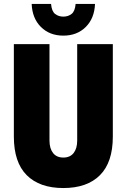

<svg xmlns="http://www.w3.org/2000/svg" viewBox="-20 -934 640 970"><path d="M300 16Q180 16 115 -49Q50 -114 50 -244V-711H230V-224Q230 -184 248 -161Q266 -138 300 -138Q334 -138 352 -161Q370 -184 370 -224V-711H550V-244Q550 -114 485 -49Q420 16 300 16ZM300 -754Q231 -754 187 -797.5Q143 -841 140 -914H238Q241 -877 258.5 -863.5Q276 -850 300 -850Q324 -850 341.5 -863.5Q359 -877 362 -914H460Q457 -841 413 -797.5Q369 -754 300 -754Z"/></svg>

Font: Geist Mono UltraBlack
Style: Regular
Weight: 900
Monospace: yes
Designer: Basement.studio, Andrés Briganti, Mateo Zaragoza
Foundry: Basement.studio, Vercel, Andrés Briganti, Guido Ferreyra, Mateo Zaragoza
Version: Version 1.400; ttfautohint (v1.8.4.7-5d5b)